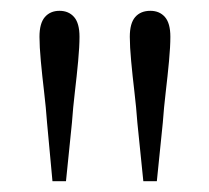

<svg xmlns="http://www.w3.org/2000/svg" viewBox="-20 -819 387 355"><path d="M90 -799Q107 -799 117 -787.5Q127 -776 127 -751Q127 -733 124.5 -706Q122 -679 118.5 -649.5Q115 -620 113 -592L102 -484H77L67 -592Q65 -620 61.5 -649.5Q58 -679 55.5 -706Q53 -733 53 -751Q53 -776 63 -787.5Q73 -799 90 -799ZM258 -799Q275 -799 285 -787.5Q295 -776 295 -751Q295 -733 292.5 -706Q290 -679 286.5 -649.5Q283 -620 281 -592L270 -484H245L234 -592Q232 -620 228.5 -649.5Q225 -679 222.5 -706Q220 -733 220 -751Q220 -776 230 -787.5Q240 -799 258 -799Z"/></svg>

Font: Noto Serif JP ExtraLight ExtraLight
Style: Regular
Weight: 250
Version: Version 2.003-H1;hotconv 1.1.1;makeotfexe 2.6.0